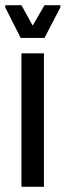

<svg xmlns="http://www.w3.org/2000/svg" viewBox="-46 -714 251 734"><path d="M36 0V-510H122V0ZM33 -569 -26 -686V-694H36L79 -616L124 -694H185V-686L124 -569Z"/></svg>

Font: Saira Ultra Condensed SemiBold
Style: Regular
Weight: 600
Width: 1
Designer: Hector Gatti with collaboration of the Omnibus-Type team
Foundry: Omnibus-Type
Version: Version 1.001; ttfautohint (v1.8)